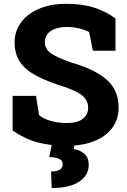

<svg xmlns="http://www.w3.org/2000/svg" viewBox="-20 -740 655 988"><path d="M323.7 10.3Q241.2 10.3 175.3 -6.8Q109.4 -23.9 44.9 -68.4V-246.6H165.5L180.7 -148.4Q199.2 -130.4 238.3 -118.7Q277.3 -106.9 323.7 -106.9Q377.4 -106.9 405.5 -127.9Q433.6 -148.9 433.6 -186Q433.6 -221.2 406.7 -245.4Q379.9 -269.5 313 -292.5Q225.6 -319.3 168.5 -349.4Q111.3 -379.4 83.3 -420.7Q55.2 -461.9 55.2 -522Q55.2 -580.1 87.9 -624.3Q120.6 -668.5 178.5 -693.8Q236.3 -719.2 311.5 -720.2Q396 -721.7 460.9 -701.9Q525.9 -682.1 574.2 -644.5V-479H458L438.5 -575.2Q420.9 -585.4 389.6 -593.3Q358.4 -601.1 321.3 -601.1Q272.9 -601.1 241.9 -580.8Q210.9 -560.5 210.9 -521.5Q210.9 -489.7 239.7 -467.5Q268.6 -445.3 347.7 -418Q467.3 -383.8 528.8 -330.1Q590.3 -276.4 590.3 -187Q590.3 -125 556.9 -80.8Q523.4 -36.6 463.4 -13.2Q403.3 10.3 323.7 10.3ZM246.1 227.5 242.7 142.6Q270.5 142.6 286.6 133.5Q302.7 124.5 302.7 106Q302.7 85.9 285.6 77.9Q268.6 69.8 233.4 67.9L249 -6.8H365.2L359.4 26.9Q392.1 32.2 414.3 51.5Q436.5 70.8 436.5 108.4Q436.5 163.1 386.7 195.3Q336.9 227.5 246.1 227.5Z"/></svg>

Font: Roboto Slab ExtraBold
Style: Regular
Weight: 800
Designer: Google
Version: Version 2.001; ttfautohint (v1.8.3)